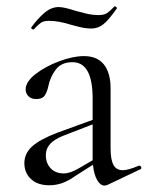

<svg xmlns="http://www.w3.org/2000/svg" viewBox="-20 -571 461 599"><path d="M415 -54Q419 -54 420.5 -49.5Q422 -45 418 -43L315 6Q309 8 306 8Q293 8 283 -9.5Q273 -27 270 -57L218 -24Q194 -7 174.5 0Q155 7 134 7Q97 7 76.5 -12.5Q56 -32 56 -62Q56 -92 80 -114Q104 -136 159 -157L269 -197V-264Q269 -377 206 -377Q172 -377 154.5 -354.5Q137 -332 131 -303Q127 -284 119.5 -273Q112 -262 93 -262Q77 -262 68.5 -271Q60 -280 60 -292Q60 -316 91 -340Q122 -364 165 -380Q208 -396 242 -396Q283 -396 304 -370Q325 -344 325 -295V-108Q325 -73 334 -56.5Q343 -40 363 -40Q380 -40 413 -54ZM269 -71V-76V-183L176 -147Q149 -136 136 -121.5Q123 -107 123 -87Q123 -62 138 -46Q153 -30 179 -30Q199 -30 226 -46ZM337 -551H338Q341 -551 343.5 -548.5Q346 -546 344 -544Q318 -507 301.5 -494.5Q285 -482 265 -482Q247 -482 227.5 -487Q208 -492 204 -493Q163 -506 134 -506Q116 -506 107.5 -500Q99 -494 85 -479H84Q81 -479 78.5 -481.5Q76 -484 78 -486Q95 -510 117 -529.5Q139 -549 163 -549Q180 -549 213 -538Q218 -537 241.5 -530.5Q265 -524 288 -524Q305 -524 314.5 -530.5Q324 -537 337 -551Z"/></svg>

Font: Cormorant Garamond
Style: Regular
Weight: 400
Designer: Christian Thalmann (Catharsis Fonts)
Version: Version 3.000